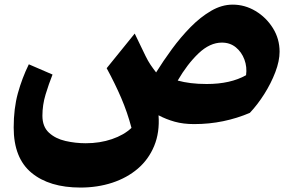

<svg xmlns="http://www.w3.org/2000/svg" viewBox="-20 -531 1286 842"><path d="M831.1 13.2Q783.7 13.2 746.1 2.7Q708.5 -7.8 675.3 -25.4Q680.7 49.8 656.2 108.9Q631.8 168 584.5 208.5Q537.1 249 472.4 270.3Q407.7 291.5 333 291.5Q196.3 291.5 118.2 226.8Q40 162.1 40 28.3Q40 -55.2 58.3 -121.8Q76.7 -188.5 106.4 -249L210.4 -204.1Q193.8 -162.6 179.9 -116.7Q166 -70.8 166 -23.4Q166 24.4 194.6 50.8Q223.1 77.1 267.1 87.2Q311 97.2 356 97.2Q418 97.2 470.9 79.1Q523.9 61 556.6 29.8Q538.6 -38.6 511.5 -101.6Q484.4 -164.6 447.8 -231.9L570.8 -383.8L618.2 -285.6Q628.9 -263.7 639.9 -247.3Q650.9 -231 664.6 -213.4Q695.8 -263.7 734.1 -315.9Q772.5 -368.2 815.9 -412.4Q859.4 -456.5 906 -483.6Q952.6 -510.7 1000.5 -510.7Q1053.7 -510.7 1100.6 -482.7Q1147.5 -454.6 1176.8 -407.7Q1206.1 -360.8 1206.1 -304.2Q1206.1 -263.7 1187.5 -214.8Q1168.9 -166 1139.2 -118.9Q1109.4 -71.8 1075.7 -36.1Q1020 -12.2 958.7 0.5Q897.5 13.2 831.1 13.2ZM1059.1 -201.2Q1064 -237.3 1051.8 -270Q1039.6 -302.7 1014.2 -323.5Q988.8 -344.2 953.1 -344.2Q900.4 -344.2 850.8 -297.1Q801.3 -250 759.3 -177.7Q785.6 -170.4 817.1 -166.5Q848.6 -162.6 886.7 -162.6Q990.7 -162.6 1059.1 -201.2Z"/></svg>

Font: Pinar DS4-Bold
Style: Regular
Weight: 700
Designer: Amin Abedi
Version: Version 2.000